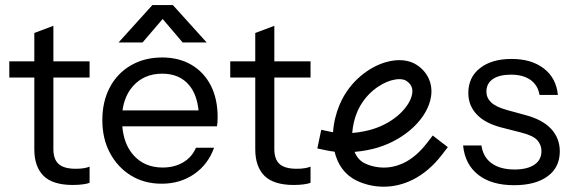

<svg xmlns="http://www.w3.org/2000/svg" viewBox="-20 -711 2229 743"><path d="M326.7 -411V-473.7H186.6V-611.1L112.8 -583.4V-473.7H16V-411H112.8V-133.5C112.8 -88.7 124.6 -54.5 148.3 -30.7C172 -7.1 209.9 4.8 262.1 4.8C276.3 4.8 289 3.9 300.4 2.4C311.8 1 320.5 -1.1 326.7 -3.5V-66.2C321.1 -63.8 313.9 -61.7 305 -60.2C296.1 -58.6 285.5 -57.9 273.2 -57.9C242.5 -57.9 220.4 -64.1 206.8 -76.4C193.3 -88.6 186.6 -107.9 186.6 -134.5V-411Z M795.9 -379.8C778.4 -414.1 753.5 -440.9 721.2 -460C689 -479 651 -488.6 607.4 -488.6C561.9 -488.6 521.7 -478.4 486.6 -458.1C451.6 -437.9 424.4 -409.4 405 -372.9C385.7 -336.3 376 -294.1 376 -246.2C376 -198.3 385.8 -155.8 405.5 -119C425.2 -82.2 452.2 -53.1 486.6 -31.9C521 -10.6 560.7 -0.1 605.6 -0.1C653.5 -0.1 695.4 -12.5 731.4 -37.4C767.3 -62.3 793 -96.2 808.4 -139.3H738.3C727.9 -114.7 711.2 -95.8 688.5 -82.6C665.8 -69.3 639.4 -62.7 609.2 -62.7C561.3 -62.7 523 -79.5 494.5 -112.9C470.3 -141.2 457.1 -178 453.3 -222.2H819.4C820.7 -229 821.4 -235.1 821.7 -240.6C822 -246.1 822.2 -252 822.2 -258.2C822.2 -304.8 813.4 -345.4 795.9 -379.9ZM454.1 -283.9C459.3 -321.6 472.6 -352.8 494.5 -377.5C523 -409.7 560.7 -425.9 607.4 -425.9C652.9 -425.9 688.1 -410.7 712.9 -380.2C732.5 -356.3 744.1 -324 748.3 -283.9ZM609.5 -637.6 686.9 -546.6H779.8L649 -691.4H569.7L438.7 -546.6H531.6Z M1181.7 -411V-473.7H1041.6V-611.1L967.8 -583.4V-473.7H871V-411H967.8V-133.5C967.8 -88.7 979.6 -54.5 1003.3 -30.7C1027 -7.1 1064.9 4.8 1117.1 4.8C1131.3 4.8 1144 3.9 1155.4 2.4C1166.8 1 1175.5 -1.1 1181.7 -3.5V-66.2C1176.1 -63.8 1168.9 -61.7 1160 -60.2C1151.1 -58.6 1140.5 -57.9 1128.2 -57.9C1097.5 -57.9 1075.4 -64.1 1061.8 -76.4C1048.3 -88.6 1041.6 -107.9 1041.6 -134.5V-411Z M1654.6 -186.6 1632.1 -157.4C1527.3 -21.2 1413.1 -68.2 1391.3 -79.1C1372.5 -88.4 1359.9 -104.1 1352.3 -123.2C1387.6 -126.2 1420.6 -133.3 1442.8 -140.2C1551.1 -173.5 1635.5 -254.5 1648 -337.4C1655.5 -386.2 1636 -430.4 1594.7 -458.6C1563.3 -480 1519.9 -484.1 1472.2 -470.2C1412.3 -452.6 1334.1 -400.2 1294.2 -305.9C1280.1 -272.5 1271.1 -235.7 1268.9 -199.3C1265.7 -199.9 1262.5 -200.5 1259.3 -201.1L1223.2 -208.7L1208 -136.6L1244.1 -128.9C1254 -126.9 1264.3 -125.2 1274.8 -124C1286 -76.4 1312.6 -35.6 1358.5 -12.9C1388.5 1.9 1425 11.5 1464.5 11.5C1537.3 11.5 1620.2 -21 1690.5 -112.4L1713 -141.6L1654.6 -186.6ZM1362.1 -277.4C1392 -348 1451.3 -387.3 1493 -399.6C1504.6 -403 1515.7 -404.7 1525.4 -404.7C1536.8 -404.7 1546.4 -402.4 1553.1 -397.7C1571.3 -385.3 1578.4 -369.7 1575.1 -348.5C1568.1 -302.4 1511.8 -238.5 1421 -210.8C1402.9 -205.2 1373.9 -198.9 1343.1 -196.4C1345.1 -225.4 1352.4 -254.4 1362.1 -277.3Z M2113.1 -211.9C2091 -235.9 2058.1 -253.7 2014.4 -265.4L1940.7 -285.6C1912.4 -293.6 1892.3 -303.4 1880.3 -315.1C1868.3 -326.8 1862.3 -340.6 1862.3 -356.6C1862.3 -377.4 1870.6 -393.6 1887.2 -405C1903.8 -416.4 1927.2 -422.1 1957.3 -422.1C1988.6 -422.1 2013.8 -415.3 2032.9 -401.8C2051.9 -388.3 2063.6 -368.9 2067.9 -343.7H2138.9C2134.6 -387.3 2116.5 -421.5 2084.5 -446C2052.6 -470.6 2011.1 -482.9 1960.1 -482.9C1908.4 -482.9 1867.6 -471.1 1837.5 -447.3C1807.3 -423.7 1792.3 -391.6 1792.3 -351C1792.3 -319 1803 -291.6 1824.6 -268.6C1846.1 -245.5 1878.3 -228.5 1921.3 -217.4L1996.9 -198.1C2028.3 -190.1 2049.2 -180.1 2059.6 -168C2070.1 -156 2075.3 -142 2075.3 -126.1C2075.3 -103.3 2066.1 -85.8 2047.6 -73.5C2029.2 -61.2 2003.7 -55.1 1971.1 -55.1C1934.2 -55.1 1904.7 -63.1 1882.6 -79.1C1860.5 -95 1847.3 -118.1 1843 -148.2H1772C1776.9 -99 1796.6 -61.1 1831 -34.3C1865.4 -7.6 1911.5 5.7 1969.3 5.7C2024.6 5.7 2067.9 -5.8 2099.3 -28.9C2130.6 -51.9 2146.3 -84 2146.3 -125.2C2146.3 -159 2135.2 -187.8 2113.1 -211.9Z"/></svg>

Font: Diatome Awesome Regular
Style: Regular
Weight: 400
Designer: 15.100.17
Foundry: 15.100.17
Version: Version 1.008;Fontself Maker 3.5.8